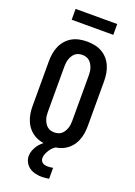

<svg xmlns="http://www.w3.org/2000/svg" viewBox="-207 -1001 914 1301"><g transform="rotate(20 250.0 -350.0)"><path d="M250 8Q222 8 194.5 2.5Q167 -3 143 -16.5Q119 -30 100.5 -51Q82 -72 71 -97.5Q60 -123 55.5 -150Q51 -177 51 -205V-530Q51 -558 55.5 -585Q60 -612 71 -637.5Q82 -663 100.5 -684Q119 -705 143 -718.5Q167 -732 194.5 -737.5Q222 -743 250 -743Q278 -743 305.5 -737.5Q333 -732 357 -718.5Q381 -705 399.5 -684Q418 -663 429 -637.5Q440 -612 444.5 -585Q449 -558 449 -530V-205Q449 -177 444.5 -150Q440 -123 429 -97.5Q418 -72 399.5 -51Q381 -30 357 -16.5Q333 -3 305.5 2.5Q278 8 250 8ZM250 -88Q264 -88 277.5 -92Q291 -96 301.5 -105Q312 -114 319 -126Q326 -138 330.5 -151Q335 -164 336.5 -177.5Q338 -191 338 -205V-530Q338 -544 336.5 -557.5Q335 -571 330.5 -584Q326 -597 319 -609Q312 -621 301.5 -630Q291 -639 277.5 -643Q264 -647 250 -647Q236 -647 222.5 -643Q209 -639 198.5 -630Q188 -621 181 -609Q174 -597 169.5 -584Q165 -571 163.5 -557.5Q162 -544 162 -530V-205Q162 -191 163.5 -177.5Q165 -164 169.5 -151Q174 -138 181 -126Q188 -114 198.5 -105Q209 -96 222.5 -92Q236 -88 250 -88ZM273 224Q250 224 226.5 218.5Q203 213 184 200Q165 187 153.5 165.5Q142 144 142 121Q142 101 149 82Q156 63 167 46.5Q178 30 192.5 16.5Q207 3 223 -8H302V0Q288 7 276 18Q264 29 255.5 42.5Q247 56 240.5 71Q234 86 234 102Q234 112 238 120.5Q242 129 250 134.5Q258 140 267.5 142Q277 144 287 144Q296 144 305.5 143Q315 142 325 140V219Q312 221 299 222.5Q286 224 273 224ZM100 -846V-924H400V-846Z"/></g></svg>

Font: Iosevka Fixed
Style: Bold
Weight: 700
Monospace: yes
Designer: Belleve Invis
Foundry: Belleve Invis
Version: Version 32.3.0